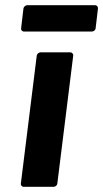

<svg xmlns="http://www.w3.org/2000/svg" viewBox="-20 -705 396 737"><path d="M60 0C59 5 63 12 71 12H186C191 12 199 8 200 0L261 -491C262 -496 258 -504 250 -504H135C130 -504 122 -499 121 -491ZM61 -596C60 -591 64 -584 72 -584H333C338 -584 346 -588 347 -596L356 -672C357 -677 353 -685 345 -685H84C79 -685 71 -680 70 -672Z"/></svg>

Font: Falling Sky
Style: BdObl
Weight: 700
Designer: Paul D. Hunt
Foundry: Adobe Systems Incorporated
Version: Version 1.02